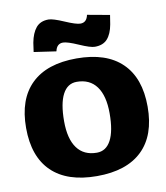

<svg xmlns="http://www.w3.org/2000/svg" viewBox="-91 -910 863 996"><g transform="rotate(-10 340.0 -412.0)"><path d="M433.1 -823.2 550.8 -801.8 543 -752.9Q534.2 -704.1 511.2 -678.5Q488.3 -652.8 444.8 -652.8Q421.9 -652.8 364.7 -678Q307.6 -703.1 285.2 -703.1Q252 -703.1 244.1 -664.1L127 -681.2L133.8 -729Q143.1 -778.8 166 -806.4Q189 -834 231.9 -834Q254.9 -834 312.3 -809.1Q369.6 -784.2 392.1 -784.2Q425.3 -784.2 433.1 -823.2ZM578.1 -530.5Q660.2 -451.2 660.2 -299.8Q660.2 -148.4 578.1 -69.3Q496.1 9.8 339.8 9.8Q183.6 9.8 101.8 -69.3Q20 -148.4 20 -299.8Q20 -451.2 101.8 -530.5Q183.6 -609.9 339.8 -609.9Q496.1 -609.9 578.1 -530.5ZM319.8 -490.2Q271 -490.2 245.6 -441.7Q220.2 -393.1 220.2 -299.8Q220.2 -207 255.9 -158.4Q291.5 -109.9 359.9 -109.9Q408.7 -109.9 434.3 -158.4Q460 -207 460 -299.8Q460 -392.6 424.1 -441.4Q388.2 -490.2 319.8 -490.2Z"/></g></svg>

Font: Zantroke
Style: Regular
Weight: 500
Foundry: gluk
Version: Version 0.36